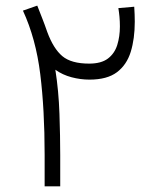

<svg xmlns="http://www.w3.org/2000/svg" viewBox="-20 -654 549 674"><path d="M451.2 -630.4Q452.1 -616.7 452.6 -603.5Q453.1 -590.3 453.1 -577.6Q453.1 -518.1 439 -472.2Q424.8 -426.3 390.4 -400.4Q356 -374.5 293.9 -374.5Q262.7 -374.5 231.2 -382.8Q199.7 -391.1 174.3 -409.2Q186 -334.5 188.7 -254.6Q191.4 -174.8 191.4 -109.4V0H136.7V-110.8Q136.7 -269.5 121.3 -393.8Q106 -518.1 60.5 -616.7L110.8 -634.3Q120.6 -608.9 128.7 -588.6Q136.7 -568.4 146 -541.5Q167.5 -483.4 198.7 -457Q230 -430.7 293 -430.7Q335.4 -430.7 358.9 -448.5Q382.3 -466.3 391.6 -496.1Q400.9 -525.9 400.9 -561Q400.9 -578.6 399.4 -595Q397.9 -611.3 395.5 -625.5Z"/></svg>

Font: Vazirmatn UI NL ExtraLight
Style: Regular
Weight: 200
Designer: Saber Rastikerdar
Foundry: Saber Rastikerdar
Version: Version 33.003